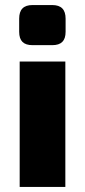

<svg xmlns="http://www.w3.org/2000/svg" viewBox="-20 -741 336 761"><path d="M187 -721H109C73 -721 56 -703 56 -667V-615C56 -579 73 -562 109 -562H187C223 -562 240 -579 240 -615V-667C240 -703 223 -721 187 -721ZM239 -497H58V0H239Z"/></svg>

Font: Exo 2 Extra Bold
Style: Regular
Weight: 800
Designer: Natanael Gama
Version: Version 1.001;PS 001.001;hotconv 1.0.88;makeotf.lib2.5.64775